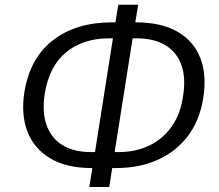

<svg xmlns="http://www.w3.org/2000/svg" viewBox="-20 -752 908 795"><path d="M349.8 22.3 365.2 -74.8 384.7 -56.1H360.1Q257.3 -56.1 189.7 -95.4Q122.2 -134.7 94.3 -205.4Q66.4 -276.1 80.9 -370.3Q103.4 -510.8 198.9 -585.1Q294.5 -659.4 443.2 -659.4H480.2L454.8 -640.7L469.7 -732.3H552.1L537.2 -640.7L517.7 -659.4H542.3Q647.6 -659.4 714.7 -620.9Q781.7 -582.3 809.3 -512.1Q836.9 -441.9 821.5 -345.7Q807 -253.7 758.1 -188.9Q709.1 -124.2 633 -90.1Q556.9 -56.1 459.1 -56.1H422.2L447.6 -74.8L432.2 22.3ZM370.5 -104.6 450.4 -610.9 467.6 -593.2H430.6Q324.6 -593.2 254.3 -535.9Q183.9 -478.6 165.4 -364.4Q153.3 -287 173.2 -232.7Q193.1 -178.3 240 -150.3Q286.9 -122.3 356 -122.3H393ZM451.9 -104.6 434.3 -122.3H471.8Q541.4 -122.3 597.4 -149.1Q653.4 -175.9 689.9 -226.7Q726.5 -277.6 737.5 -350.5Q750.6 -430.4 730.7 -484Q710.8 -537.7 663.9 -565.4Q617 -593.2 546.3 -593.2H508.8L531.9 -610.9Z"/></svg>

Font: Mulish ExtraLight
Style: Italic
Weight: 200
Italic angle: -9°
Designer: Vernon Adams
Foundry: Vernon Adams
Version: Version 3.603